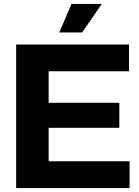

<svg xmlns="http://www.w3.org/2000/svg" viewBox="-20 -955 706 975"><path d="M62 0V-729H635V-593H191L227 -630V-100L191 -136H638V0ZM192 -306V-433H586V-306ZM281 -790 343 -935H497L397 -790Z"/></svg>

Font: Mona Sans SemiExpanded
Style: Bold
Weight: 700
Width: 6
Designer: Deni Anggara
Foundry: GitHub
Version: Version 2.000